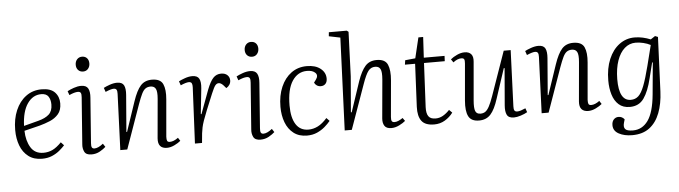

<svg xmlns="http://www.w3.org/2000/svg" viewBox="-55 -1011 5246 1484"><g transform="rotate(-5 2567.5 -268.5)"><path d="M279 -521Q349 -521 381.5 -487Q414 -453 414 -401Q414 -348 387.5 -317.5Q361 -287 321.5 -270.5Q282 -254 241 -243L120 -213Q122 -135 154 -83Q186 -31 252 -31Q289 -31 321.5 -46Q354 -61 392 -100L415 -75Q399 -57 374 -36Q349 -15 315 -0.5Q281 14 237 14Q174 14 132 -18Q90 -50 69.5 -104Q49 -158 49 -225Q49 -310 77.5 -377Q106 -444 158 -482.5Q210 -521 279 -521ZM345 -398Q345 -435 329 -459.5Q313 -484 273 -484Q208 -484 166 -423.5Q124 -363 120 -251L234 -281Q288 -295 316.5 -321Q345 -347 345 -398Z M559 -686Q559 -712 574 -728.5Q589 -745 612 -745Q637 -745 651 -729.5Q665 -714 665 -689Q665 -664 650.5 -647Q636 -630 612 -630Q588 -630 573.5 -645.5Q559 -661 559 -686ZM583 -432Q585 -456 579.5 -466.5Q574 -477 557 -477Q532 -477 490 -458L479 -489Q499 -500 529 -510.5Q559 -521 586 -521Q626 -521 640 -495.5Q654 -470 650 -423L624 -74Q622 -50 627.5 -40Q633 -30 648 -30Q676 -30 715 -61L732 -35Q715 -19 686 -2.5Q657 14 621 14Q579 14 566 -12Q553 -38 556 -70Z M1313 -31Q1296 -16 1265.5 -1Q1235 14 1206 14Q1171 14 1154 -5.5Q1137 -25 1140 -65L1167 -369Q1172 -425 1160.5 -447Q1149 -469 1120 -469Q1097 -469 1081 -458Q1065 -447 1051.5 -419.5Q1038 -392 1020 -342L899 0H845L862 -435Q863 -457 857 -467Q851 -477 835 -477Q815 -477 771 -458L760 -490Q776 -499 807 -510Q838 -521 865 -521Q905 -521 918 -495.5Q931 -470 927 -421L904 -136L909 -135L987 -366Q1015 -449 1047.5 -485Q1080 -521 1135 -521Q1201 -521 1220.5 -478.5Q1240 -436 1233 -359L1208 -72Q1207 -50 1211.5 -40Q1216 -30 1233 -30Q1262 -30 1297 -56Z M1445 -435Q1446 -455 1440.5 -466Q1435 -477 1418 -477Q1397 -477 1354 -458L1343 -490Q1360 -499 1390.5 -510Q1421 -521 1448 -521Q1488 -521 1501.5 -496Q1515 -471 1510 -421L1489 -223L1494 -222L1562 -406Q1586 -468 1610.5 -494.5Q1635 -521 1672 -521Q1703 -521 1720.5 -504.5Q1738 -488 1738 -463Q1738 -445 1728.5 -430Q1719 -415 1703 -406L1682 -430Q1664 -449 1647 -449Q1633 -449 1621.5 -436Q1610 -423 1590 -375Q1558 -298 1538.5 -250Q1519 -202 1508.5 -171.5Q1498 -141 1493.5 -119Q1489 -97 1486 -74L1479 0H1424Z M1870 -686Q1870 -712 1885 -728.5Q1900 -745 1923 -745Q1948 -745 1962 -729.5Q1976 -714 1976 -689Q1976 -664 1961.5 -647Q1947 -630 1923 -630Q1899 -630 1884.5 -645.5Q1870 -661 1870 -686ZM1894 -432Q1896 -456 1890.5 -466.5Q1885 -477 1868 -477Q1843 -477 1801 -458L1790 -489Q1810 -500 1840 -510.5Q1870 -521 1897 -521Q1937 -521 1951 -495.5Q1965 -470 1961 -423L1935 -74Q1933 -50 1938.5 -40Q1944 -30 1959 -30Q1987 -30 2026 -61L2043 -35Q2026 -19 1997 -2.5Q1968 14 1932 14Q1890 14 1877 -12Q1864 -38 1867 -70Z M2337 -521Q2404 -521 2443 -490Q2482 -459 2482 -412Q2482 -386 2468.5 -371.5Q2455 -357 2432 -357Q2415 -357 2401.5 -366Q2388 -375 2382 -389L2397 -409Q2421 -441 2400 -462.5Q2379 -484 2335 -484Q2264 -484 2221 -419.5Q2178 -355 2178 -228Q2178 -134 2211 -82.5Q2244 -31 2308 -31Q2346 -31 2381.5 -49Q2417 -67 2453 -108L2476 -84Q2458 -62 2432 -39.5Q2406 -17 2371.5 -1.5Q2337 14 2293 14Q2231 14 2189.5 -18Q2148 -50 2127.5 -104Q2107 -158 2107 -225Q2107 -312 2136 -379Q2165 -446 2216.5 -483.5Q2268 -521 2337 -521Z M3057 -33Q3040 -18 3009 -2.5Q2978 13 2948 13Q2909 13 2894.5 -9.5Q2880 -32 2883 -67L2910 -367Q2915 -426 2903.5 -448Q2892 -470 2863 -470Q2830 -470 2809.5 -443.5Q2789 -417 2764 -346L2641 0H2586L2615 -718L2527 -736L2530 -767H2669L2682 -757L2669 -413L2646 -136L2652 -135L2731 -371Q2758 -448 2790.5 -484.5Q2823 -521 2879 -521Q2945 -521 2964 -476.5Q2983 -432 2976 -354L2951 -73Q2949 -50 2954.5 -40.5Q2960 -31 2976 -31Q2991 -31 3007.5 -38.5Q3024 -46 3040 -57Z M3099 -500 3178 -508 3216 -667H3253L3244 -507H3405L3403 -466H3242L3225 -125Q3223 -77 3239 -54Q3255 -31 3294 -31Q3325 -31 3352 -46.5Q3379 -62 3403 -88L3426 -65Q3401 -31 3363.5 -8.5Q3326 14 3280 14Q3210 14 3182 -23.5Q3154 -61 3157 -133L3173 -466H3094Z M3452 -476Q3472 -493 3502.5 -507Q3533 -521 3561 -521Q3595 -521 3612 -501.5Q3629 -482 3625 -442L3599 -144Q3594 -86 3603.5 -62Q3613 -38 3643 -38Q3665 -38 3680.5 -48.5Q3696 -59 3711 -86.5Q3726 -114 3744 -165L3864 -507H3918L3901 -73Q3900 -51 3905.5 -40.5Q3911 -30 3928 -30Q3940 -30 3956 -35Q3972 -40 3992 -49L4003 -18Q3983 -6 3952 4Q3921 14 3898 14Q3857 14 3844 -12Q3831 -38 3835 -86L3859 -372L3853 -373L3777 -142Q3751 -60 3717.5 -23Q3684 14 3628 14Q3567 14 3546 -27Q3525 -68 3532 -149L3557 -435Q3559 -458 3554 -467.5Q3549 -477 3532 -477Q3502 -477 3469 -451Z M4582 -31Q4565 -16 4534.5 -1Q4504 14 4475 14Q4440 14 4423 -5.5Q4406 -25 4409 -65L4436 -369Q4441 -425 4429.5 -447Q4418 -469 4389 -469Q4366 -469 4350 -458Q4334 -447 4320.5 -419.5Q4307 -392 4289 -342L4168 0H4114L4131 -435Q4132 -457 4126 -467Q4120 -477 4104 -477Q4084 -477 4040 -458L4029 -490Q4045 -499 4076 -510Q4107 -521 4134 -521Q4174 -521 4187 -495.5Q4200 -470 4196 -421L4173 -136L4178 -135L4256 -366Q4284 -449 4316.5 -485Q4349 -521 4404 -521Q4470 -521 4489.5 -478.5Q4509 -436 4502 -359L4477 -72Q4476 -50 4480.5 -40Q4485 -30 4502 -30Q4531 -30 4566 -56Z M5004 -316 4999 -317 4969 -197Q4945 -97 4907 -43Q4869 11 4798 11Q4745 11 4712 -18.5Q4679 -48 4664 -97.5Q4649 -147 4649 -206Q4649 -301 4679 -372Q4709 -443 4761.5 -482Q4814 -521 4880 -521Q4912 -521 4943.5 -514Q4975 -507 5004 -495L5039 -518L5061 -509L5043 -87Q5039 7 5011.5 78.5Q4984 150 4931.5 190Q4879 230 4797 230Q4736 230 4693.5 207Q4651 184 4651 140Q4651 112 4666 96Q4681 80 4703 80Q4731 80 4749 103L4742 127Q4732 160 4745.5 177Q4759 194 4806 194Q4878 194 4923 131.5Q4968 69 4981 -69ZM4810 -43Q4845 -43 4869 -65Q4893 -87 4914 -141Q4935 -195 4960 -293L5000 -452Q4976 -465 4944.5 -472.5Q4913 -480 4885 -480Q4836 -480 4799 -447.5Q4762 -415 4741 -355Q4720 -295 4719 -212Q4718 -43 4810 -43Z"/></g></svg>

Font: Literata 36pt Light
Style: Italic
Weight: 300
Italic angle: -2°
Designer: Latin by Veronika Burian and Jose Scaglione. Greek by Irene Vlachou. Cyrillic by Vera Evstafieva
Foundry: TypeTogether
Version: Version 3.002